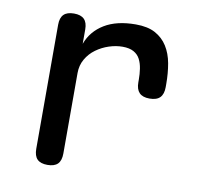

<svg xmlns="http://www.w3.org/2000/svg" viewBox="-68 -631 736 712"><g transform="rotate(10 300.0 -275.0)"><path d="M155 10Q129 10 116.5 -2.5Q104 -15 104 -42V-509Q104 -535 116.5 -547.5Q129 -560 155 -560Q181 -560 193.5 -547.5Q206 -535 206 -509V-455Q224 -504 270 -532Q316 -560 388 -560Q433 -560 461.5 -544.5Q490 -529 507 -502Q524 -475 530.5 -439Q537 -403 537 -362V-350Q537 -324 524.5 -311Q512 -298 485 -298Q459 -298 446.5 -311Q434 -324 434 -350V-360Q434 -381 431 -401Q428 -421 420 -436.5Q412 -452 396 -461Q380 -470 354 -470Q329 -470 303 -461.5Q277 -453 255 -437Q233 -421 219.5 -397.5Q206 -374 206 -345V-42Q206 -15 193.5 -2.5Q181 10 155 10Z"/></g></svg>

Font: Maple Mono NL Medium
Style: Regular
Weight: 500
Monospace: yes
Designer: subframe7536
Version: Version 7.000